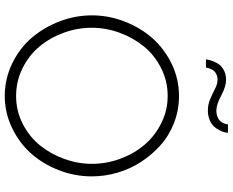

<svg xmlns="http://www.w3.org/2000/svg" viewBox="-104 -852 962 793"><g transform="rotate(90 376.5 -456.0)"><path d="M310.1 -874Q294.9 -874 283.9 -867.4Q272.9 -860.8 268.3 -851.6Q263.7 -842.3 261.7 -835.9Q259.8 -829.6 259.8 -826.2H226.1Q226.1 -833 229.5 -844.5Q232.9 -856 241 -871.6Q249 -887.2 267.1 -898.2Q285.2 -909.2 310.1 -909.2Q337.9 -909.2 375.2 -889.2Q412.6 -869.1 437 -869.1Q452.1 -869.1 463.4 -873.8Q474.6 -878.4 480.2 -884.8Q485.8 -891.1 489.3 -898.7Q492.7 -906.2 493.4 -910.4Q494.1 -914.6 494.1 -917H528.8Q528.8 -912.1 526.9 -903.6Q524.9 -895 518.8 -882.6Q512.7 -870.1 503.2 -859.6Q493.7 -849.1 476.3 -841.6Q459 -834 437 -834Q411.6 -834 388.7 -844Q365.7 -854 346.4 -864Q327.1 -874 310.1 -874ZM43.9 -355Q43.9 -424.8 69.6 -490.7Q95.2 -556.6 139.2 -606Q183.1 -655.3 245.4 -685.1Q307.6 -714.8 377 -714.8Q434.6 -714.8 487.3 -694.6Q540 -674.3 579.8 -638.9Q619.6 -603.5 649.2 -558.1Q678.7 -512.7 693.8 -460.2Q709 -407.7 709 -355Q709 -284.2 683.3 -218.3Q657.7 -152.3 613.8 -103.3Q569.8 -54.2 507.6 -24.7Q445.3 4.9 376 4.9Q304.2 4.4 241.5 -26.4Q178.7 -57.1 136 -107.2Q93.3 -157.2 68.6 -222.2Q43.9 -287.1 43.9 -355ZM377 -42Q438.5 -42 491.9 -69.3Q545.4 -96.7 581.1 -140.9Q616.7 -185.1 637 -241.2Q657.2 -297.4 657.2 -355Q657.2 -415.5 636 -472.7Q614.7 -529.8 578.1 -572.8Q541.5 -615.7 488.8 -641.8Q436 -668 377 -668Q315.4 -668 261.7 -640.9Q208 -613.8 172.1 -569.6Q136.2 -525.4 115.7 -469.2Q95.2 -413.1 95.2 -355Q95.2 -293.9 116.2 -237.3Q137.2 -180.7 173.6 -137.5Q210 -94.2 263.2 -68.1Q316.4 -42 377 -42Z"/></g></svg>

Font: Rawline Light
Style: Regular
Weight: 300
Designer: Matt McInerney, Pablo Impallari, Rodrigo Fuenzalida
Foundry: Matt McInerney, Pablo Impallari, Rodrigo Fuenzalida
Version: Version 4.020;PS 004.020;hotconv 1.0.88;makeotf.lib2.5.64775